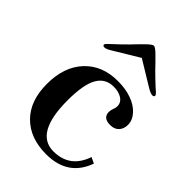

<svg xmlns="http://www.w3.org/2000/svg" viewBox="-198 -733 827 827"><g transform="rotate(45 215.5 -319.5)"><path d="M241 10Q143 10 86 -47Q29 -104 29 -207Q29 -311 85.5 -371.5Q142 -432 237 -432Q284 -432 320 -419Q357 -406 379 -381.5Q401 -357 401 -329Q401 -305 387 -289.5Q373 -274 347 -274Q303 -274 303 -310Q303 -320 307 -331Q312 -343 312 -353Q312 -376 292 -389Q272 -402 241 -402Q191 -402 166.5 -359Q142 -316 142 -220Q142 -21 254 -21Q354 -21 388 -120L415 -107Q373 10 241 10ZM93 -493Q83 -493 83 -501Q83 -504 91 -512Q102 -523 109 -529Q131 -549 161 -579L184 -603L208 -627Q230 -649 239 -649Q248 -649 270 -627L294 -603L317 -579Q347 -549 369 -529Q383 -517 388 -512Q395 -505 395 -501Q395 -493 385 -493Q374 -493 354 -505L239 -575L123 -505Q104 -493 93 -493Z"/></g></svg>

Font: UnnaMedium
Style: Regular
Weight: 500
Designer: Jorge de Buen Unna
Foundry: Omnibus-Type
Version: Version 2.008;hotconv 1.0.109;makeotfexe 2.5.65596